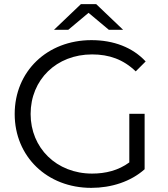

<svg xmlns="http://www.w3.org/2000/svg" viewBox="-20 -901 813 928"><path d="M605 -351V-116C552 -77 490 -62 425 -62C253 -62 128 -186 128 -350C128 -516 253 -638 425 -638C507 -638 576 -614 636 -556L684 -604C621 -672 529 -707 422 -707C208 -707 51 -556 51 -350C51 -144 208 7 421 7C518 7 612 -23 679 -83V-351ZM408 -839 506 -757H575L445 -881H371L241 -757H310Z"/></svg>

Font: Montserrat-Alt1
Style: Regular
Weight: 400
Designer: Differentunic
Foundry: Differentunic
Version: Version 7.222